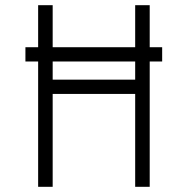

<svg xmlns="http://www.w3.org/2000/svg" viewBox="-20 -720 725 740"><path d="M557 0V-483H605V-538H557V-700H501V-538H183V-700H127V-538H78V-483H127V0H183V-358H501V0ZM501 -413H183V-483H501Z"/></svg>

Font: Advent Pro
Style: Regular
Weight: 400
Designer: Andreas Kalpakidis
Foundry: Andreas Kalpakidis
Version: Version 2.002 2008